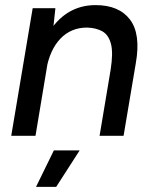

<svg xmlns="http://www.w3.org/2000/svg" viewBox="-20 -532 601 752"><path d="M24 0 108 -500H197L187 -408L119 0ZM370 0 413 -257 512 -285 464 0ZM413 -257Q424 -325 414.5 -360.5Q405 -396 380.5 -409.5Q356 -423 321 -424Q258 -424 216.5 -380.5Q175 -337 161 -258L121 -261Q135 -341 167 -397Q199 -453 246.5 -482.5Q294 -512 354 -512Q446 -512 489 -455.5Q532 -399 512 -285ZM121 200 191 57H292L200 200Z"/></svg>

Font: Figtree Light Medium
Style: Italic
Weight: 500
Italic angle: -9.5°
Version: Version 2.000